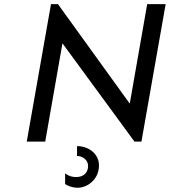

<svg xmlns="http://www.w3.org/2000/svg" viewBox="-20 -674 809 914"><path d="M680.7 -654.3 597.7 -180.7 255.9 -654.3H222.7L107.4 0H195.3L277.3 -467.8L620.1 0H653.3L768.6 -654.3ZM346.7 68.4C371.1 68.4 399.4 85.9 399.4 116.2C399.4 147.5 377.9 168.9 342.8 168.9C322.3 168.9 304.7 163.1 290 151.4V202.1C302.7 210.9 323.2 219.7 350.6 219.7C394.5 219.7 451.2 181.6 451.2 113.3C451.2 58.6 402.3 21.5 346.7 21.5Z"/></svg>

Font: Sen-gleads
Style: Italic
Weight: 400
Designer: Kosal Sen, Philatype
Foundry: Philatype
Version: Version 1.004; ttfautohint (v1.8.3)